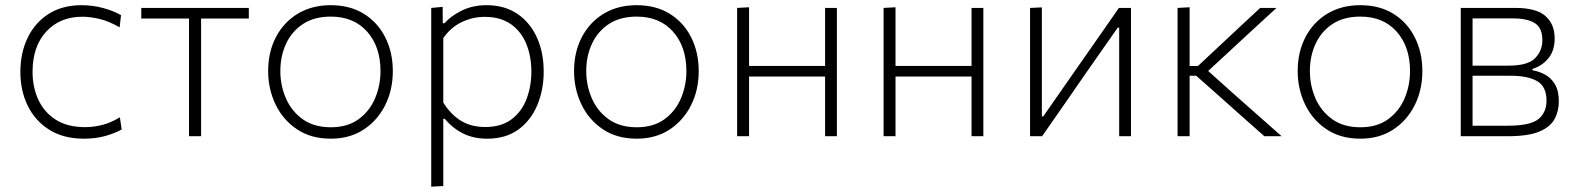

<svg xmlns="http://www.w3.org/2000/svg" viewBox="-20 -525 6082 740"><path d="M303.5 9.5Q225 9.5 170.2 -24.8Q115.5 -59 87 -117.2Q58.5 -175.5 58.5 -248Q58.5 -321 86.5 -379.2Q114.5 -437.5 167.2 -471.2Q220 -505 294.5 -505Q337.5 -505 377.8 -494Q418 -483 446.5 -466.5L441 -419.5Q399.5 -443.5 363.5 -452Q327.5 -460.5 298 -460.5Q210.5 -460.5 158 -403Q105.5 -345.5 105.5 -248.5Q105.5 -188.5 128 -140.2Q150.5 -92 195.2 -63.5Q240 -35 308 -35Q342.5 -35 376.8 -44.2Q411 -53.5 442 -73L449 -26Q425.5 -12.5 388 -1.5Q350.5 9.5 303.5 9.5Z M708.5 0V-453.5H524.5V-494.5H939V-453.5H755V0Z M1255 9.5Q1178.5 9.5 1124.5 -26.8Q1070.5 -63 1042 -122.5Q1013.5 -182 1013.5 -251Q1013.5 -325 1043.8 -382.5Q1074 -440 1128.2 -472.5Q1182.5 -505 1254.5 -505Q1329 -505 1382.5 -471.8Q1436 -438.5 1465 -380.8Q1494 -323 1494 -251Q1494 -178 1464.2 -119Q1434.5 -60 1381 -25.2Q1327.5 9.5 1255 9.5ZM1255 -34.5Q1319.5 -34.5 1362 -65.5Q1404.5 -96.5 1425.5 -146Q1446.5 -195.5 1446.5 -251Q1446.5 -345 1395 -403Q1343.5 -461 1255 -461Q1191.5 -461 1148.2 -432.8Q1105 -404.5 1082.8 -357Q1060.5 -309.5 1060.5 -251Q1060.5 -195.5 1082 -146Q1103.5 -96.5 1146.8 -65.5Q1190 -34.5 1255 -34.5Z M1642 194.5V-494.5L1686 -498.5L1686.5 -435.5H1693.5Q1715 -461.5 1757.8 -483.2Q1800.5 -505 1855.5 -505Q1924.5 -505 1973.8 -471.8Q2023 -438.5 2049.2 -380.8Q2075.5 -323 2075.5 -249Q2075.5 -179.5 2051.2 -120.8Q2027 -62 1978.5 -26.2Q1930 9.5 1857.5 9.5Q1805.5 9.5 1765 -10.5Q1724.5 -30.5 1694.5 -67H1688.5V192ZM1850 -35.5Q1912.5 -35.5 1952 -65.5Q1991.5 -95.5 2009.8 -144.5Q2028 -193.5 2028 -249Q2028 -307 2008.8 -355Q1989.5 -403 1949.5 -431.5Q1909.5 -460 1848 -460Q1801 -460 1758.8 -439.5Q1716.5 -419 1688.5 -378V-130Q1716 -85 1755.5 -60.2Q1795 -35.5 1850 -35.5Z M2434 9.5Q2357.5 9.5 2303.5 -26.8Q2249.5 -63 2221 -122.5Q2192.5 -182 2192.5 -251Q2192.5 -325 2222.8 -382.5Q2253 -440 2307.2 -472.5Q2361.5 -505 2433.5 -505Q2508 -505 2561.5 -471.8Q2615 -438.5 2644 -380.8Q2673 -323 2673 -251Q2673 -178 2643.2 -119Q2613.5 -60 2560 -25.2Q2506.5 9.5 2434 9.5ZM2434 -34.5Q2498.5 -34.5 2541 -65.5Q2583.5 -96.5 2604.5 -146Q2625.5 -195.5 2625.5 -251Q2625.5 -345 2574 -403Q2522.5 -461 2434 -461Q2370.5 -461 2327.2 -432.8Q2284 -404.5 2261.8 -357Q2239.5 -309.5 2239.5 -251Q2239.5 -195.5 2261 -146Q2282.5 -96.5 2325.8 -65.5Q2369 -34.5 2434 -34.5Z M2821 0V-494.5L2867 -497V-271H3160V-494.5H3205.5V0H3160V-230H2867V0Z M3385.5 0V-494.5L3431.5 -497V-271H3724.5V-494.5H3770V0H3724.5V-230H3431.5V0Z M3950 0V-494.5L3995.5 -496.5V-76.5H4001L4128.5 -259.5Q4169.5 -318 4210.8 -377.2Q4252 -436.5 4292.5 -494.5H4339V0H4293.5V-418.5H4288L4161 -237Q4120 -177.5 4078.8 -118.2Q4037.5 -59 3996.5 0Z M4518.5 0V-494.5L4565 -497V-270.5H4597L4681 -349Q4720 -385.5 4759 -422Q4798 -458.5 4837 -494.5H4900Q4853 -451.5 4806.5 -408.8Q4760 -366 4714.5 -323.5L4636.5 -251.5L4726 -171Q4774 -128.5 4822.8 -85.5Q4871.5 -42.5 4919.5 0H4853Q4813 -35.5 4772.5 -71.2Q4732 -107 4692 -143L4590.5 -233H4565V0Z M5223 9.5Q5146.5 9.5 5092.5 -26.8Q5038.5 -63 5010 -122.5Q4981.5 -182 4981.5 -251Q4981.5 -325 5011.8 -382.5Q5042 -440 5096.2 -472.5Q5150.5 -505 5222.5 -505Q5297 -505 5350.5 -471.8Q5404 -438.5 5433 -380.8Q5462 -323 5462 -251Q5462 -178 5432.2 -119Q5402.5 -60 5349 -25.2Q5295.5 9.5 5223 9.5ZM5223 -34.5Q5287.5 -34.5 5330 -65.5Q5372.5 -96.5 5393.5 -146Q5414.5 -195.5 5414.5 -251Q5414.5 -345 5363 -403Q5311.5 -461 5223 -461Q5159.5 -461 5116.2 -432.8Q5073 -404.5 5050.8 -357Q5028.5 -309.5 5028.5 -251Q5028.5 -195.5 5050 -146Q5071.5 -96.5 5114.8 -65.5Q5158 -34.5 5223 -34.5Z M5610 0V-494.5H5820Q5902 -494.5 5937 -462.8Q5972 -431 5972 -377Q5972 -329.5 5947.5 -300Q5923 -270.5 5886.5 -259.5V-254Q5910 -250.5 5933.5 -238.2Q5957 -226 5972.5 -201Q5988 -176 5988 -134Q5988 -97 5971.8 -66.5Q5955.5 -36 5913 -18Q5870.5 0 5792 0ZM5813 -454H5655.5V-272H5794Q5869 -272 5896.8 -301Q5924.5 -330 5924.5 -370Q5924.5 -418 5895.2 -436Q5866 -454 5813 -454ZM5655.5 -40.5H5791Q5878.5 -40.5 5909.5 -66.2Q5940.5 -92 5940.5 -137Q5940.5 -191 5905 -212Q5869.5 -233 5802.5 -233H5655.5Z"/></svg>

Font: Commissioner ExtraLight
Style: Regular
Weight: 200
Designer: Kostas Bartsokas
Foundry: Kostas Bartsokas
Version: Version 1.000; ttfautohint (v1.8.3)